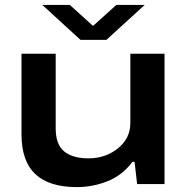

<svg xmlns="http://www.w3.org/2000/svg" viewBox="-20 -744 756 776"><path d="M150.9 -724.1H262.2L356 -639.2L450.2 -724.1H564.9L410.2 -583H305.2ZM290 12.2Q178.7 12.2 122.8 -40.3Q66.9 -92.8 66.9 -201.2V-526.9H205.1V-225.1Q205.1 -160.2 239.3 -132.1Q273.4 -104 337.9 -104Q406.2 -104 456.5 -144.3Q506.8 -184.6 506.8 -247.1V-526.9H645V0H534.2L523.9 -89.8H515.1Q475.1 -36.1 415.5 -12Q356 12.2 290 12.2Z"/></svg>

Font: Archivo Expanded SemiBold
Style: Regular
Weight: 600
Width: 7
Designer: Hector Gatti
Foundry: Omnibus-Type
Version: Version 2.001